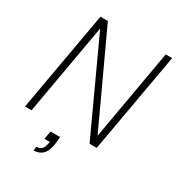

<svg xmlns="http://www.w3.org/2000/svg" viewBox="-210 -829 1071 1164"><g transform="rotate(30 325.5 -247.5)"><path d="M25 0 149 -700H201L494 -68H495L606 -700H651L527 0H477L184 -636H183L71 0ZM203 205 207 177Q232 177 244 163Q256 149 260 124L263 111H225L235 54H302Q301 70 299.5 84Q298 98 296 112Q286 166 261 185.5Q236 205 203 205Z"/></g></svg>

Font: DM Sans 28pt ExtraLight
Style: Italic
Weight: 250
Italic angle: -10°
Version: Version 4.004;gftools[0.9.30]